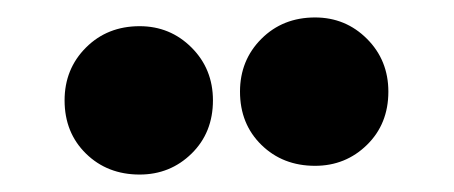

<svg xmlns="http://www.w3.org/2000/svg" viewBox="-20 -773 520 220"><path d="M140 -573Q103 -573 78.5 -597Q54 -621 54 -658Q54 -694 78.5 -718.5Q103 -743 140 -743Q175 -743 199.5 -718.5Q224 -694 224 -658Q224 -621 199.5 -597Q175 -573 140 -573ZM341 -583Q304 -583 279.5 -607Q255 -631 255 -668Q255 -704 279.5 -728.5Q304 -753 341 -753Q376 -753 400.5 -728.5Q425 -704 425 -668Q425 -631 400.5 -607Q376 -583 341 -583Z"/></svg>

Font: Winky Sans
Style: Bold
Weight: 700
Designer: Simon Atzbach
Foundry: typofactur
Version: Version 1.205